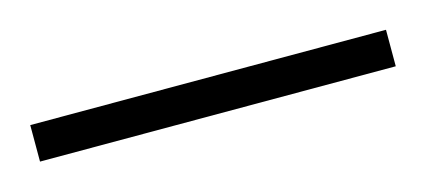

<svg xmlns="http://www.w3.org/2000/svg" viewBox="-33 -92 342 154"><g transform="rotate(-15 137.5 -15.0)"><path d="M-9.8 -30.3H285.6V0H-9.8Z"/></g></svg>

Font: Vazirmatn UI FD Thin
Style: Regular
Weight: 100
Designer: Saber Rastikerdar
Foundry: Saber Rastikerdar
Version: Version 33.003